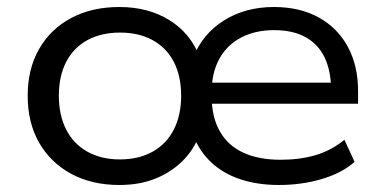

<svg xmlns="http://www.w3.org/2000/svg" viewBox="-20 -519 1095 548"><path d="M321 9Q242 9 183 -23Q124 -55 91.5 -112Q59 -169 59 -246Q59 -322 91.5 -379Q124 -436 183 -467.5Q242 -499 321 -499Q403 -499 463.5 -461.5Q524 -424 550 -356H532Q558 -422 619 -460.5Q680 -499 762 -499Q836 -499 890 -469Q944 -439 973 -385Q1002 -331 1002 -259V-223H564V-283H945L925 -267Q924 -319 906 -356Q888 -393 852 -413Q816 -433 762 -433Q709 -433 668.5 -412Q628 -391 606 -351Q584 -311 584 -255V-246Q584 -185 607.5 -144Q631 -103 675 -83Q719 -63 781 -63Q835 -63 880 -76Q925 -89 963 -120L992 -57Q956 -25 898.5 -8Q841 9 776 9Q716 9 667 -7Q618 -23 583.5 -55Q549 -87 531 -134H549Q533 -91 500.5 -59Q468 -27 423 -9Q378 9 321 9ZM322 -64Q376 -64 415.5 -86Q455 -108 476 -149Q497 -190 497 -246Q497 -302 476 -342.5Q455 -383 415.5 -404.5Q376 -426 323 -426Q269 -426 229.5 -404.5Q190 -383 169 -342.5Q148 -302 148 -246Q148 -190 169 -149Q190 -108 229.5 -86Q269 -64 322 -64Z"/></svg>

Font: Nunito Sans 10pt SemiExpanded
Style: Regular
Weight: 400
Width: 6
Designer: Vernon Adams
Foundry: Vernon Adams
Version: Version 3.101;gftools[0.9.27]